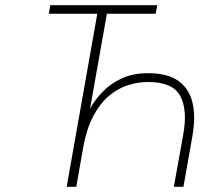

<svg xmlns="http://www.w3.org/2000/svg" viewBox="-20 -720 802 740"><path d="M237 0 355 -667H168L174 -700H586L580 -667H392L327 -301Q345.5 -335 375.8 -366.5Q406 -398 449.5 -418Q493 -438 551 -438Q626 -438 667.8 -408Q709.5 -378 722 -324Q734.5 -270 722 -198L687 0H650L686 -200Q703.5 -296 674.8 -350Q646 -404 550 -404Q513.5 -404 475 -392.2Q436.5 -380.5 401.8 -352Q367 -323.5 340.2 -273.8Q313.5 -224 300 -148L274 0Z"/></svg>

Font: Overpass Thin
Style: Italic
Weight: 250
Italic angle: -10°
Designer: Delve Withrington, Dave Bailey, Thomas Jockin
Foundry: Delve Fonts LLC
Version: Version 4.000